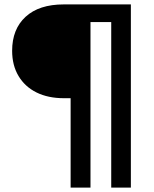

<svg xmlns="http://www.w3.org/2000/svg" viewBox="-20 -720 696 870"><path d="M300 130V-275H270Q198 -275 145.5 -301Q93 -327 64 -375.5Q35 -424 35 -490Q35 -588 96 -644Q157 -700 269 -700H573V130H484V-620H390V130Z"/></svg>

Font: REM Medium Medium
Style: Regular
Weight: 500
Version: Version 1.005;gftools[0.9.28]